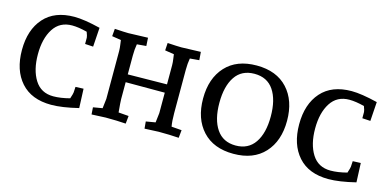

<svg xmlns="http://www.w3.org/2000/svg" viewBox="-58 -846 2353 1162"><g transform="rotate(15 1118.5 -264.5)"><path d="M294 11Q170 11 104 -63.5Q38 -138 38 -264.5Q38 -391 104 -465.5Q170 -540 294 -540Q355 -540 457 -515L449 -395L398 -398V-437Q398 -446 388 -472Q334 -486 294 -486Q217 -486 177.5 -424.5Q138 -363 138 -264.5Q138 -166 177 -104Q216 -42 293 -42Q339 -42 396 -57Q407 -90 407 -97L409 -132L459 -134L464 -14Q362 11 294 11Z M601 -50 608 -110V-410Q608 -428 604.5 -451Q601 -474 601 -477L544 -486L548 -533Q612 -529 634 -529L756 -533L759 -482L701 -477Q695 -444 695 -405V-287L940 -290V-410Q940 -428 936.5 -451Q933 -474 933 -477L876 -486L879 -533Q943 -529 966 -529L1087 -533L1091 -482L1033 -477Q1027 -444 1027 -405V-133Q1027 -83 1033 -50L1097 -45L1092 4Q1036 0 966 0L878 4L874 -40L933 -50L940 -110V-238H695V-133Q695 -116 701 -50L765 -45L760 4Q705 0 634 0L546 4L543 -40Z M1436 -541Q1561 -541 1630 -466Q1699 -391 1699 -264.5Q1699 -138 1630 -63Q1561 12 1436 12Q1311 12 1242 -63Q1173 -138 1173 -264.5Q1173 -391 1242 -466Q1311 -541 1436 -541ZM1436 -489Q1356 -489 1315.5 -429Q1275 -369 1275 -264.5Q1275 -160 1316 -100Q1357 -40 1436 -40Q1515 -40 1556 -100Q1597 -160 1597 -264.5Q1597 -369 1556.5 -429Q1516 -489 1436 -489Z M2031 11Q1907 11 1841 -63.5Q1775 -138 1775 -264.5Q1775 -391 1841 -465.5Q1907 -540 2031 -540Q2092 -540 2194 -515L2186 -395L2135 -398V-437Q2135 -446 2125 -472Q2071 -486 2031 -486Q1954 -486 1914.5 -424.5Q1875 -363 1875 -264.5Q1875 -166 1914 -104Q1953 -42 2030 -42Q2076 -42 2133 -57Q2144 -90 2144 -97L2146 -132L2196 -134L2201 -14Q2099 11 2031 11Z"/></g></svg>

Font: Andada SC
Style: Regular
Weight: 400
Designer: Carolina Giovagnoli
Foundry: Carolina Giovagnoli
Version: Version 1.003